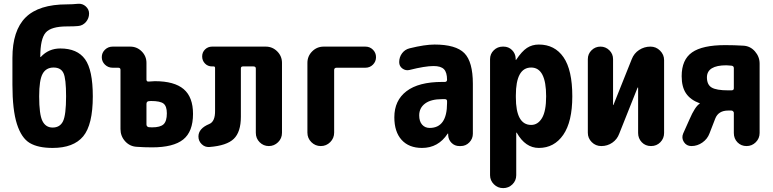

<svg xmlns="http://www.w3.org/2000/svg" viewBox="-20 -763 4040 1003"><path d="M254.9 -96.7Q293 -96.7 309.1 -129.4Q325.2 -162.1 325.2 -259.8Q325.2 -352.5 311.5 -381.3Q297.9 -410.2 259.8 -410.2Q220.7 -410.2 202.6 -377.4Q184.6 -344.7 184.6 -259.8Q184.6 -165 201.7 -130.9Q218.8 -96.7 254.9 -96.7ZM294.9 -509.8Q383.8 -509.8 424.3 -453.6Q464.8 -397.5 464.8 -259.8Q464.8 -111.3 414.6 -50.8Q364.3 9.8 254.9 9.8Q178.7 9.8 135.3 -16.1Q91.8 -42 68.4 -115.2Q44.9 -188.5 44.9 -320.3V-460Q44.9 -603.5 113.8 -671.9Q182.6 -740.2 330.1 -740.2Q358.4 -740.2 387.7 -743.2Q411.1 -745.1 428.2 -729.5Q445.3 -713.9 445.3 -692.4Q445.3 -667 428.7 -647.9Q412.1 -628.9 387.7 -627Q369.1 -625 330.1 -625Q247.1 -625 218.8 -592.8Q190.4 -560.5 190.4 -465.8Q190.4 -464.8 191.4 -464.8Q192.4 -464.8 193.4 -465.8Q234.4 -509.8 294.9 -509.8Z M774.4 -97.7Q817.4 -97.7 834.5 -113.8Q851.6 -129.9 851.6 -170.9Q851.6 -208 834.5 -221.7Q817.4 -235.4 768.6 -235.4Q759.8 -235.4 755.9 -234.4Q745.1 -232.4 745.1 -219.7V-113.3Q745.1 -101.6 756.8 -98.6Q763.7 -97.7 774.4 -97.7ZM789.1 -338.9Q890.6 -338.9 939.5 -297.4Q988.3 -255.9 988.3 -168Q988.3 -75.2 937 -34.2Q885.7 6.8 774.4 6.8Q734.4 6.8 694.3 3.9Q658.2 2 633.8 -24.9Q609.4 -51.8 609.4 -88.9V-398.4Q609.4 -409.2 597.7 -409.2H568.4Q544.9 -409.2 528.3 -425.3Q511.7 -441.4 511.7 -464.4Q511.7 -487.3 528.3 -503.4Q544.9 -519.5 568.4 -519.5H660.2Q695.3 -519.5 720.2 -494.6Q745.1 -469.7 745.1 -434.6V-346.7Q745.1 -341.8 748.5 -338.9Q752 -335.9 755.9 -336.9Q776.4 -338.9 789.1 -338.9Z M1368.2 -519.5Q1403.3 -519.5 1428.2 -494.6Q1453.1 -469.7 1453.1 -434.6V-69.3Q1453.1 -40 1432.6 -20Q1412.1 0 1384.3 0Q1356.4 0 1336.4 -20Q1316.4 -40 1316.4 -69.3V-405.3Q1316.4 -416 1303.7 -416H1249Q1238.3 -416 1238.3 -405.3V-153.3Q1238.3 -73.2 1201.2 -37.6Q1164.1 -2 1074.2 4.9Q1050.8 6.8 1033.7 -9.8Q1016.6 -26.4 1016.6 -49.8Q1016.6 -91.8 1073.2 -115.2Q1104.5 -127.9 1103.5 -185.5V-408.2Q1103.5 -416 1095.7 -416H1087.9Q1065.4 -416 1050.8 -431.2Q1036.1 -446.3 1036.1 -468.3Q1036.1 -490.2 1051.3 -504.9Q1066.4 -519.5 1087.9 -519.5Z M1888.7 -519.5Q1912.1 -519.5 1928.2 -503.4Q1944.3 -487.3 1944.3 -464.4Q1944.3 -441.4 1928.2 -425.3Q1912.1 -409.2 1888.7 -409.2H1738.3Q1726.6 -409.2 1725.6 -398.4V-70.3Q1725.6 -41 1705.1 -20.5Q1684.6 0 1655.8 0Q1627 0 1606.4 -20.5Q1585.9 -41 1585.9 -70.3V-434.6Q1585.9 -469.7 1610.8 -494.6Q1635.7 -519.5 1670.9 -519.5Z M2315.4 -224.6V-234.4Q2315.4 -245.1 2303.7 -245.1H2290Q2231.4 -245.1 2200.7 -222.2Q2169.9 -199.2 2169.9 -160.2Q2169.9 -128.9 2185.1 -111.8Q2200.2 -94.7 2224.6 -94.7Q2315.4 -94.7 2315.4 -224.6ZM2250 -530.3Q2361.3 -530.3 2405.8 -485.4Q2450.2 -440.4 2450.2 -325.2V-64.5Q2450.2 -38.1 2431.6 -19Q2413.1 0 2386.7 0H2379.9Q2355.5 0 2338.9 -16.6Q2322.3 -33.2 2321.3 -56.6V-64.5Q2321.3 -65.4 2320.3 -65.4Q2318.4 -65.4 2318.4 -64.5Q2269.5 9.8 2184.6 9.8Q2116.2 9.8 2078.1 -32.2Q2040 -74.2 2040 -150.4Q2040 -238.3 2103.5 -286.6Q2167 -335 2290 -335H2303.7Q2314.5 -335 2315.4 -345.7Q2315.4 -384.8 2299.3 -401.4Q2283.2 -418 2245.1 -418Q2200.2 -418 2119.1 -397.5Q2099.6 -392.6 2082.5 -404.8Q2065.4 -417 2065.4 -438.5Q2065.4 -464.8 2080.6 -484.9Q2095.7 -504.9 2120.1 -510.7Q2199.2 -530.3 2250 -530.3Z M2754.9 -110.4Q2790 -110.4 2811.5 -146.5Q2833 -182.6 2833 -259.8Q2833 -410.2 2754.9 -410.2Q2674.8 -410.2 2674.8 -264.6V-254.9Q2674.8 -110.4 2754.9 -110.4ZM2794.9 -530.3Q2877.9 -530.3 2923.8 -463.9Q2969.7 -397.5 2969.7 -259.8Q2969.7 -127 2922.4 -58.6Q2875 9.8 2794.9 9.8Q2724.6 9.8 2679.7 -69.3Q2679.7 -70.3 2677.7 -70.3Q2676.8 -70.3 2676.8 -69.3V152.3Q2676.8 180.7 2656.7 200.2Q2636.7 219.7 2608.4 219.7Q2580.1 219.7 2560.1 199.7Q2540 179.7 2540 152.3V-454.1Q2540 -481.4 2559.6 -500.5Q2579.1 -519.5 2606.4 -519.5H2610.4Q2636.7 -519.5 2654.8 -501.5Q2672.9 -483.4 2673.8 -458V-451.2Q2673.8 -450.2 2674.8 -450.2Q2676.8 -450.2 2676.8 -451.2Q2706.1 -495.1 2732.9 -512.7Q2759.8 -530.3 2794.9 -530.3Z M3377.9 -519.5Q3407.2 -519.5 3428.2 -498.5Q3449.2 -477.5 3449.2 -449.2V-68.4Q3449.2 -40 3429.7 -20Q3410.2 0 3380.9 0Q3351.6 0 3332.5 -20Q3313.5 -40 3313.5 -68.4V-304.7Q3313.5 -305.7 3312 -305.7Q3310.5 -305.7 3310.5 -304.7L3214.8 -64.5Q3204.1 -35.2 3178.7 -17.6Q3153.3 0 3121.1 0Q3091.8 0 3071.3 -20.5Q3050.8 -41 3050.8 -69.3V-454.1Q3050.8 -481.4 3070.3 -500.5Q3089.8 -519.5 3116.7 -519.5Q3143.6 -519.5 3163.1 -500.5Q3182.6 -481.4 3182.6 -454.1V-214.8Q3182.6 -213.9 3183.6 -213.9Q3184.6 -213.9 3184.6 -214.8L3280.3 -454.1Q3292 -484.4 3318.8 -502Q3345.7 -519.5 3377.9 -519.5Z M3813.5 -301.8V-407.2Q3813.5 -418 3801.8 -419.9Q3784.2 -421.9 3774.4 -421.9Q3673.8 -421.9 3672.9 -359.4Q3672.9 -320.3 3697.8 -305.7Q3722.7 -291 3784.2 -291H3800.8Q3813.5 -291 3813.5 -301.8ZM3863.3 -524.4Q3899.4 -522.5 3923.8 -494.6Q3948.2 -466.8 3948.2 -430.7V-68.4Q3948.2 -40 3928.2 -20Q3908.2 0 3879.9 0Q3851.6 0 3832.5 -19.5Q3813.5 -39.1 3813.5 -68.4V-173.8Q3813.5 -177.7 3809.6 -181.6Q3805.7 -185.5 3800.8 -185.5H3784.2Q3733.4 -185.5 3716.8 -144.5L3686.5 -66.4Q3675.8 -37.1 3649.4 -18.6Q3623 0 3591.8 0Q3566.4 0 3552.7 -21Q3539.1 -42 3548.8 -65.4L3581.1 -137.7Q3611.3 -208 3635.7 -221.7V-222.7Q3635.7 -223.6 3634.8 -223.6Q3586.9 -241.2 3564 -274.9Q3541 -308.6 3541 -365.2Q3541 -451.2 3595.2 -489.3Q3649.4 -527.3 3768.6 -527.3Q3815.4 -527.3 3863.3 -524.4Z"/></svg>

Font: Rounded-X Mgen+ 1m bold
Style: Bold
Weight: 700
Designer: [Source Han Sans]
Ryoko NISHIZUKA  (kana & ideographs); Paul D. Hunt (Latin, Greek & Cyrillic); Wenlong ZHANG  (bopomofo
Version: Version 1.059.20150602